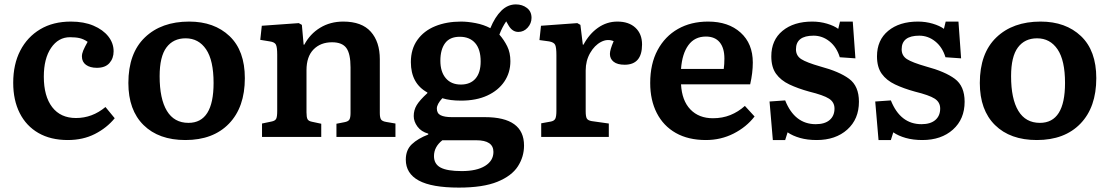

<svg xmlns="http://www.w3.org/2000/svg" viewBox="-20 -622 5039 872"><path d="M288 14Q210 14 154.5 -18Q99 -50 69.5 -108.5Q40 -167 40 -246Q40 -330 72 -392Q104 -454 162.5 -489Q221 -524 302 -524Q361 -524 404.5 -505.5Q448 -487 472 -456.5Q496 -426 496 -389Q496 -357 477 -335.5Q458 -314 420 -314Q389 -314 370.5 -327.5Q352 -341 352 -366Q352 -378 358 -392.5Q364 -407 378 -432Q361 -444 343 -448.5Q325 -453 298 -453Q245 -453 212 -404.5Q179 -356 179 -274Q179 -185 217 -135.5Q255 -86 325 -86Q399 -86 459 -136L501 -85Q465 -41 411 -13.5Q357 14 288 14Z M822 14Q701 14 632 -54Q563 -122 563 -245Q563 -380 638 -452Q713 -524 839 -524Q953 -524 1022.5 -458Q1092 -392 1092 -267Q1092 -135 1020 -60.5Q948 14 822 14ZM836 -64Q950 -64 950 -245Q950 -348 916 -398Q882 -448 823 -448Q767 -448 736 -406.5Q705 -365 705 -276Q705 -173 738 -118.5Q771 -64 836 -64Z M1170 0V-61L1213 -70Q1229 -73 1234 -82Q1239 -91 1239 -118V-374Q1239 -408 1233 -419.5Q1227 -431 1205 -434L1162 -441L1169 -505L1337 -517L1351 -509L1359 -419H1362Q1388 -468 1434 -496Q1480 -524 1539 -524Q1623 -524 1664 -478Q1705 -432 1705 -353V-109Q1705 -88 1710.5 -79.5Q1716 -71 1735 -68L1776 -61V0H1508V-60L1544 -67Q1561 -70 1566.5 -78.5Q1572 -87 1572 -109V-316Q1572 -378 1553 -404Q1534 -430 1488 -430Q1436 -430 1404 -397.5Q1372 -365 1372 -303V-112Q1372 -90 1376.5 -81Q1381 -72 1397 -69L1439 -60V0Z M2064 230Q1941 230 1882 198Q1823 166 1823 103Q1823 59 1850.5 33Q1878 7 1925 -11V-15Q1893 -24 1876 -47Q1859 -70 1859 -95Q1859 -122 1872.5 -144.5Q1886 -167 1921 -199V-202Q1846 -243 1846 -340Q1846 -399 1875.5 -440.5Q1905 -482 1956.5 -503Q2008 -524 2074 -524Q2104 -524 2140.5 -517Q2177 -510 2207 -494Q2228 -545 2257 -573.5Q2286 -602 2323 -602Q2352 -602 2373 -586Q2394 -570 2394 -541Q2394 -516 2376.5 -496.5Q2359 -477 2334 -477Q2307 -477 2290 -506L2279 -525Q2270 -512 2262.5 -497.5Q2255 -483 2248 -465Q2269 -441 2283.5 -412Q2298 -383 2298 -344Q2298 -292 2270.5 -251.5Q2243 -211 2193 -188Q2143 -165 2074 -165Q2023 -165 1989 -176Q1964 -149 1964 -129Q1964 -107 1981.5 -98.5Q1999 -90 2032 -90H2182Q2360 -90 2360 39Q2360 90 2332 133.5Q2304 177 2239 203.5Q2174 230 2064 230ZM2073 -238Q2116 -238 2139.5 -265Q2163 -292 2163 -343Q2163 -398 2138 -426.5Q2113 -455 2068 -455Q2023 -455 2001.5 -426Q1980 -397 1980 -346Q1980 -296 2004.5 -267Q2029 -238 2073 -238ZM2077 155Q2145 155 2183 131.5Q2221 108 2221 68Q2221 15 2143 15H1989Q1951 45 1951 87Q1951 123 1981 139Q2011 155 2077 155Z M2438 0V-62L2482 -70Q2497 -73 2502 -83Q2507 -93 2507 -119V-372Q2507 -406 2501.5 -418Q2496 -430 2474 -434L2430 -440L2437 -505L2602 -517L2616 -509L2627 -419H2630Q2656 -468 2696 -496Q2736 -524 2784 -524Q2836 -524 2866 -496Q2896 -468 2896 -420Q2896 -328 2817 -328Q2784 -328 2767 -341.5Q2750 -355 2750 -377Q2750 -396 2767 -435Q2739 -447 2709.5 -431.5Q2680 -416 2660 -381Q2640 -346 2640 -302V-117Q2640 -93 2645 -84Q2650 -75 2667 -72L2745 -61V0Z M3186 14Q3106 14 3049.5 -18Q2993 -50 2963 -108.5Q2933 -167 2933 -245Q2933 -332 2966.5 -394.5Q3000 -457 3059 -490.5Q3118 -524 3196 -524Q3288 -524 3343.5 -474Q3399 -424 3399 -338Q3399 -291 3387 -239H3073Q3077 -165 3115.5 -125Q3154 -85 3218 -85Q3261 -85 3297 -99.5Q3333 -114 3363 -141L3407 -93Q3370 -45 3312 -15.5Q3254 14 3186 14ZM3073 -309H3267Q3270 -330 3270 -356Q3270 -404 3248.5 -430Q3227 -456 3186 -456Q3135 -456 3106.5 -417Q3078 -378 3073 -309Z M3490 14 3475 -161 3546 -166Q3589 -58 3685 -58Q3726 -58 3748 -77Q3770 -96 3770 -129Q3770 -158 3745 -174Q3720 -190 3655 -206Q3604 -220 3565 -238.5Q3526 -257 3504.5 -287Q3483 -317 3483 -366Q3483 -440 3534 -482Q3585 -524 3669 -524Q3704 -524 3736 -514.5Q3768 -505 3787 -491L3795 -524H3853L3865 -357L3794 -362Q3780 -408 3747.5 -434Q3715 -460 3675 -460Q3595 -460 3595 -398Q3595 -369 3619 -353.5Q3643 -338 3706 -320Q3792 -297 3836.5 -264Q3881 -231 3881 -160Q3881 -81 3828 -33.5Q3775 14 3689 14Q3647 14 3613.5 4.5Q3580 -5 3557 -21L3546 14Z M3970 14 3955 -161 4026 -166Q4069 -58 4165 -58Q4206 -58 4228 -77Q4250 -96 4250 -129Q4250 -158 4225 -174Q4200 -190 4135 -206Q4084 -220 4045 -238.5Q4006 -257 3984.5 -287Q3963 -317 3963 -366Q3963 -440 4014 -482Q4065 -524 4149 -524Q4184 -524 4216 -514.5Q4248 -505 4267 -491L4275 -524H4333L4345 -357L4274 -362Q4260 -408 4227.5 -434Q4195 -460 4155 -460Q4075 -460 4075 -398Q4075 -369 4099 -353.5Q4123 -338 4186 -320Q4272 -297 4316.5 -264Q4361 -231 4361 -160Q4361 -81 4308 -33.5Q4255 14 4169 14Q4127 14 4093.5 4.5Q4060 -5 4037 -21L4026 14Z M4689 14Q4568 14 4499 -54Q4430 -122 4430 -245Q4430 -380 4505 -452Q4580 -524 4706 -524Q4820 -524 4889.5 -458Q4959 -392 4959 -267Q4959 -135 4887 -60.5Q4815 14 4689 14ZM4703 -64Q4817 -64 4817 -245Q4817 -348 4783 -398Q4749 -448 4690 -448Q4634 -448 4603 -406.5Q4572 -365 4572 -276Q4572 -173 4605 -118.5Q4638 -64 4703 -64Z"/></svg>

Font: Literata SemiBold
Style: Regular
Weight: 600
Designer: Latin by Veronika Burian and Jose Scaglione. Greek by Irene Vlachou. Cyrillic by Vera Evstafieva.
Foundry: TypeTogether
Version: Version 3.103; ttfautohint (v1.8.4.7-5d5b);gftools[0.9.29]